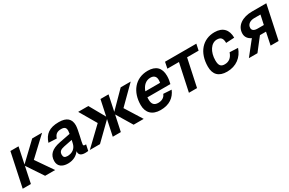

<svg xmlns="http://www.w3.org/2000/svg" viewBox="115 -1587 3974 2640"><g transform="rotate(-30 2102.0 -267.0)"><path d="M14 0H144L198 -258L370 0H529L345 -267L630 -534H473L202 -276L256 -534H127Z M912 -66C912 -20 943 4 1006 4C1024 4 1045 2 1054 0L1074 -93H1056C1040 -93 1032 -98 1032 -113C1032 -144 1083 -322 1083 -391C1083 -492 1026 -546 900 -546C748 -546 674 -487 636 -370L765 -364C784 -422 817 -447 881 -447C936 -447 955 -424 955 -381C955 -369 952 -351 949 -331L774 -297C642 -271 579 -212 579 -110C579 -31 637 12 729 12C812 12 876 -24 913 -78C912 -74 912 -70 912 -66ZM712 -135C712 -183 738 -206 798 -218L933 -245C929 -227 926 -211 923 -200C907 -121 849 -81 772 -81C730 -81 712 -99 712 -135Z M1080 0H1241L1497 -250L1444 0H1572L1625 -249L1775 0H1935L1768 -267L2037 -534H1878L1633 -286L1685 -534H1557L1504 -285L1364 -534H1203L1359 -267Z M2199 12C2340 12 2425 -52 2469 -156L2340 -164C2322 -115 2277 -90 2221 -90C2159 -90 2126 -121 2126 -195C2126 -207 2126 -220 2127 -231H2492C2502 -266 2509 -310 2509 -353C2509 -481 2440 -546 2313 -546C2111 -546 1994 -391 1994 -185C1994 -64 2066 12 2199 12ZM2297 -445C2350 -445 2382 -417 2382 -362C2382 -342 2380 -329 2378 -317H2144C2171 -396 2225 -445 2297 -445Z M2653 0H2782L2875 -435H3058L3079 -534H2582L2562 -435H2746Z M3255 12C3400 12 3504 -69 3547 -197L3416 -203C3391 -128 3343 -92 3277 -92C3216 -92 3190 -122 3190 -204C3190 -336 3257 -442 3351 -442C3413 -442 3439 -412 3439 -338L3571 -345C3571 -471 3504 -546 3372 -546C3185 -546 3058 -404 3058 -180C3058 -56 3123 12 3255 12Z M3605 0H3741L3895 -198H3991L3950 0H4077L4190 -534H3963C3813 -534 3696 -462 3696 -335C3696 -284 3724 -243 3778 -218ZM3912 -292C3858 -292 3828 -312 3828 -349C3828 -409 3882 -440 3944 -440H4043L4011 -292Z"/></g></svg>

Font: Geist SemiBold
Style: Italic
Weight: 600
Italic angle: -12°
Designer: Basement.studio, Andrés Briganti, Mateo Zaragoza
Foundry: Basement.studio, Vercel, Andrés Briganti, Guido Ferreyra, Mateo Zaragoza
Version: Version 1.500